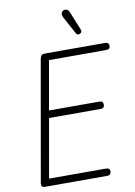

<svg xmlns="http://www.w3.org/2000/svg" viewBox="-128 -1354 1006 1432"><g transform="rotate(-10 375.0 -637.5)"><path d="M66.5 -32 227 -944.5Q230 -961.5 237 -970.2Q244 -979 265.5 -979H717Q736.5 -979 743 -971.2Q749.5 -963.5 749.5 -952Q749.5 -940 743 -932.8Q736.5 -925.5 717 -925.5H286L221 -555.5H599Q618.5 -555.5 624.8 -547.8Q631 -540 631 -527Q631 -515.5 624.8 -507.8Q618.5 -500 599 -500H211.5L133 -55H561Q581 -55 587.2 -48.2Q593.5 -41.5 593.5 -29.5Q593.5 -16.5 587.2 -8.2Q581 0 561 0H94.5Q76.5 0 70.2 -8.2Q64 -16.5 66.5 -32ZM549.5 -1080Q541.5 -1075.5 533 -1075.8Q524.5 -1076 516 -1091.5L446.5 -1220Q435 -1242 441.2 -1255.8Q447.5 -1269.5 459 -1273Q474 -1277.5 485 -1271Q496 -1264.5 501 -1251L558 -1111.5Q563.5 -1097.5 560.2 -1090.8Q557 -1084 549.5 -1080Z"/></g></svg>

Font: Edu QLD Hand
Style: Regular
Weight: 400
Designer: Tina and Corey Anderson, Eben Sorkin
Foundry: Sorkin Type Co.
Version: Version 2.000